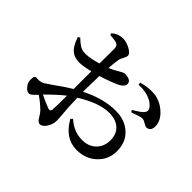

<svg xmlns="http://www.w3.org/2000/svg" viewBox="-143 -747 982 982"><g transform="rotate(45 348.5 -256.0)"><path d="M246 50Q233 50 219 26Q208 7 199 -2Q172 -29 137 -53Q133 -49 127 -43Q107 -22 97 -22Q81 -22 69 -37Q52 -55 52 -77Q52 -96 56.5 -102Q61 -108 75 -106Q97 -104 117 -116Q127 -122 161 -146Q214 -184 242 -200V-253V-328Q192 -316 167 -316Q133 -316 112 -332Q86 -352 69 -403L80 -410Q106 -385 122 -377Q138 -369 163 -370Q198 -372 243 -386Q244 -432 244 -492Q243 -506 240 -511Q237 -516 227 -521Q213 -526 179 -528L177 -539Q205 -562 238 -562Q263 -562 290.5 -547Q318 -532 318 -517Q318 -507 309.5 -492.5Q301 -478 299 -467Q294 -434 292 -402Q317 -412 346 -430Q365 -441 370 -441Q418 -441 419 -414Q419 -394 393 -380Q363 -364 288 -340Q286 -282 286 -250V-224Q384 -274 472 -274Q540 -274 581 -236Q624 -198 624 -132Q624 -73 583 -33Q540 10 472 10Q389 10 338 -80L348 -90Q396 -46 457 -46Q504 -46 532.5 -74.5Q561 -103 561 -148Q561 -190 536 -215Q509 -243 456 -243Q385 -243 287 -182Q288 -117 294 -59Q296 -36 296 -26Q296 1 280.5 25.5Q265 50 246 50ZM240 -51Q242 -79 242 -152Q205 -123 151 -69Q183 -53 219 -39Q239 -32 240 -51ZM622 -333Q605 -344 594 -342Q580 -341 535 -324L528 -335Q572 -360 583 -374.5Q594 -389 586 -403Q569 -430 532 -442Q499 -453 461 -450L460 -464Q513 -479 558 -473Q603 -465 637.5 -432.5Q672 -400 673 -362Q673 -325 644 -324Q636 -324 622 -333Z"/></g></svg>

Font: GenRyuMin TW M
Style: Regular
Weight: 500
Version: Version 1.501;PS 1;hotconv 16.6.51;makeotf.lib2.5.65220